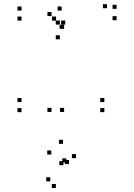

<svg xmlns="http://www.w3.org/2000/svg" viewBox="-20 -542 660 945"><path d="M86 -490V-510H66V-490ZM86 -440.5V-460.5H66V-440.5ZM256 -440.5V-460.5H236V-440.5ZM233.5 -463V-483H213.5V-463ZM233.5 9V-11H213.5V9ZM295.5 9V-11H275.5V9ZM295.5 -400V-420H275.5V-400ZM293.5 -400V-420H273.5V-400ZM283.5 -490V-510H263.5V-490ZM554 -498.5V-518.5H534V-498.5ZM506.5 -501.5V-521.5H486.5V-501.5ZM301 -421V-441H281V-421ZM274.5 -421V-441H254.5V-421ZM274.5 -348.5V-368.5H254.5V-348.5ZM554 -442.5V-462.5H534V-442.5ZM493.5 10V-10H473.5V10ZM493.5 -39.5V-59.5H473.5V-39.5ZM86 -39.5V-59.5H66V-39.5ZM86 10V-10H66V10ZM319.5 265.5V245.5H299.5V265.5ZM306.5 257.5V237.5H286.5V257.5ZM227.5 350.5V330.5H207.5V350.5ZM255 383.5V363.5H235V383.5ZM354 236.5V216.5H334V236.5ZM290 166V146H270V166ZM232.5 218.5V198.5H212.5V218.5ZM292 271V251H272V271Z"/></svg>

Font: Monaspace Neon Dots Var
Style: Regular
Weight: 400
Designer: Riley Cran and the Lettermatic Team
Version: Version 1.100 (Monaspace Neon Dots)